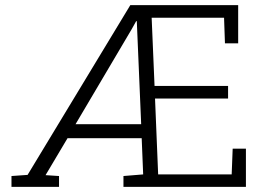

<svg xmlns="http://www.w3.org/2000/svg" viewBox="-20 -731 1045 751"><path d="M24.9 0V-42.5L87.9 -46.9L489.7 -710.9H911.6V-561.5H859.9L856.4 -661.6H573.2L584.5 -395H872.1V-345.7H586.4L598.6 -48.8H886.2L890.1 -149.4H941.9V0H462.9V-42.5L540 -48.8L534.2 -190.4H244.1L158.2 -45.9L210.9 -42.5V0ZM275.4 -245.1H532.2L515.1 -647.9L512.7 -648.4L495.6 -617.7Z"/></svg>

Font: Roboto Slab LO Light
Style: Regular
Weight: 300
Designer: Google
Version: Version 2.000